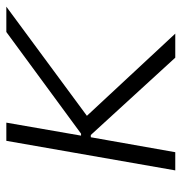

<svg xmlns="http://www.w3.org/2000/svg" viewBox="-4 -556 560 591"><g transform="rotate(-90 275.5 -260.0)"><path d="M47 0H103L149 -260H156L394 0H468L215 -272L551 -520H473L160 -290H154L194 -520H138Z"/></g></svg>

Font: Fixel Display 20240404 Light
Style: Italic
Weight: 300
Italic angle: -10°
Designer: AlfaBravo + MacPaw
Foundry: Kyrylo Tkachov, Marchela Mozhyna, Serhii Makarenko, Maria Weinstein, Zakhar Kryvoshyya
Version: Version 1.211;Glyphs 3.2 (3225)